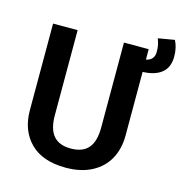

<svg xmlns="http://www.w3.org/2000/svg" viewBox="-114 -878 951 997"><g transform="rotate(15 361.5 -379.0)"><path d="M723 -688Q723 -630 687 -600.5Q651 -571 585 -569V-226Q585 -156 555.5 -101.5Q526 -47 467.5 -16Q409 15 327 15Q203 15 137 -50.5Q71 -116 71 -226V-691H203V-233Q203 -160 233.5 -124Q264 -88 327 -88Q391 -88 421.5 -124Q452 -160 452 -233V-691H585V-635Q629 -644 629 -688Q629 -710 626 -724.5Q623 -739 616 -758L704 -773Q723 -737 723 -688Z"/></g></svg>

Font: Fira Sans Medium
Style: Regular
Weight: 500
Designer: bBox Type GmbH & Carrois Corporate GbR & Edenspiekermann AG
Foundry: bBox Type GmbH & Carrois Corporate GbR & Edenspiekermann AG
Version: Version 4.301